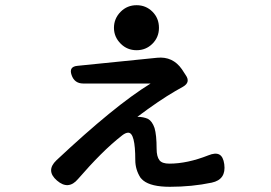

<svg xmlns="http://www.w3.org/2000/svg" viewBox="-20 -678 1040 738"><path d="M199 16Q155 -22 197 -62Q309 -167 399 -240.5Q489 -314 559 -357H300Q266 -357 255 -390Q244 -422 278 -425L584 -456Q644 -462 679 -412L694 -389Q713 -362 684 -345L654 -328Q592 -292 508 -229Q531 -229 549 -221Q565 -212 574 -186Q582 -159 582 -106Q582 -76 593 -62Q603 -49 631 -49Q700 -49 781 -81Q808 -92 823 -84Q838 -76 842 -47Q850 12 794 24Q756 32 715.5 36Q675 40 633 40Q561 40 531 16Q525 11 520 5Q500 -26 500 -63Q500 -168 473 -168Q463 -168 450 -158Q409 -126 367 -84Q325 -42 280 10Q243 54 199 16ZM505 -485Q469 -485 444 -510Q418 -536 418 -571Q418 -607 444 -633Q469 -658 505 -658Q541 -658 566 -633Q591 -608 591 -571Q591 -535 566 -510Q541 -485 505 -485Z"/></svg>

Font: MaokenZhuyuanTi
Style: Regular
Weight: 400
Designer: Fontworks Inc & LongZhuTi team: ZERO子、时光羊、荆南、频凡、刘鹏、Little White Dog、帆影Magmeta、奈白不弍、白日月球、ChaoTawei、雨三（排名不分先后）
Version: Version 1.000; 20230222